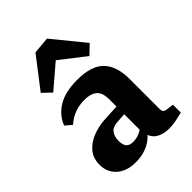

<svg xmlns="http://www.w3.org/2000/svg" viewBox="-196 -748 848 848"><g transform="rotate(-45 227.5 -324.0)"><path d="M145 8Q90 8 57 -21Q24 -50 24 -98Q24 -138 46.5 -165Q69 -192 106 -206.5Q143 -221 185 -223L280 -228V-180L219 -176Q184 -175 171 -157Q158 -139 158 -113Q158 -88 168 -76Q178 -64 201 -64Q224 -64 244 -73.5Q264 -83 277 -99L287 -71Q268 -33 231 -12.5Q194 8 145 8ZM36 -331Q54 -378 99.5 -405.5Q145 -433 219 -433Q308 -433 347 -392.5Q386 -352 386 -272V-83Q386 -63 405 -61L441 -56V-7Q426 -3 401.5 2Q377 7 355 7Q317 7 292 -9.5Q267 -26 259 -69V-270Q259 -314 238.5 -331Q218 -348 180 -348Q147 -348 118.5 -337.5Q90 -327 66 -305ZM65 -506 175 -649 254 -656 374 -509 332 -469 214 -561 105 -468Z"/></g></svg>

Font: Rasa
Style: Regular
Weight: 400
Designer: Anna Giedrys (Yrsa+Rasa design), David Brezina (Yrsa art-direction, Rasa art-direction, design)
Foundry: Rosetta Type Foundry
Version: Version 2.004